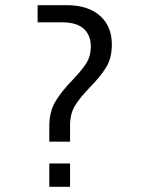

<svg xmlns="http://www.w3.org/2000/svg" viewBox="-20 -720 557 740"><path d="M170 -232Q170 -289 193 -328Q216 -367 259 -411Q296 -450 313 -477Q330 -504 330 -541Q330 -584 303 -609Q276 -634 219 -634H125V-700H238Q319 -700 365 -659.5Q411 -619 411 -549Q411 -497 390 -462Q369 -427 327 -384Q289 -345 269.5 -313.5Q250 -282 250 -237V-174H170ZM170 0V-90H250V0Z"/></svg>

Font: Homenaje
Style: Regular
Weight: 400
Designer: Constanza Artigas Preller, Agustina Mingote
Foundry: Constanza Artigas Preller, Agustina Mingote
Version: Version 1.100